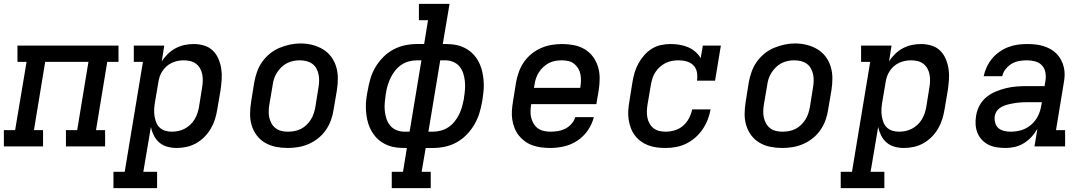

<svg xmlns="http://www.w3.org/2000/svg" viewBox="-29 -755 5599 990"><path d="M-9 0V-84H49L108 -436H61V-520H582V-436H524L466 -84H513V0H311V-84H369L427 -436H204L146 -84H193V0Z M556 215V131H614L708 -436H661V-520H818L805 -438Q818 -459 836.5 -477Q855 -495 877 -506.5Q899 -518 922.5 -523Q946 -528 970 -528Q998 -528 1024 -520Q1050 -512 1068.5 -494Q1087 -476 1097.5 -451Q1108 -426 1112 -399.5Q1116 -373 1114 -345Q1112 -317 1108 -289L1091 -189Q1087 -164 1079 -139Q1071 -114 1057.5 -91Q1044 -68 1024.5 -48.5Q1005 -29 981.5 -16Q958 -3 932.5 2.5Q907 8 882 8Q857 8 833.5 1.5Q810 -5 792.5 -20Q775 -35 764.5 -56Q754 -77 749 -100L710 131H781V215ZM857 -76Q874 -76 890.5 -79.5Q907 -83 922.5 -91Q938 -99 951.5 -111.5Q965 -124 974 -139Q983 -154 988.5 -170Q994 -186 997 -203L1013 -303Q1016 -320 1016.5 -337.5Q1017 -355 1014 -371Q1011 -387 1003 -401.5Q995 -416 982 -426Q969 -436 952.5 -440Q936 -444 918 -444Q903 -444 887.5 -441Q872 -438 857 -431Q842 -424 829.5 -413Q817 -402 808 -388Q799 -374 794 -359Q789 -344 787 -328L770 -228Q767 -210 766 -192.5Q765 -175 767.5 -158Q770 -141 776 -125Q782 -109 794 -97.5Q806 -86 822.5 -81Q839 -76 857 -76Z M1454 8Q1423 8 1393 2Q1363 -4 1337.5 -19Q1312 -34 1294.5 -57.5Q1277 -81 1268.5 -109.5Q1260 -138 1260.5 -169Q1261 -200 1266 -231L1282 -331Q1287 -358 1296.5 -385Q1306 -412 1322.5 -435.5Q1339 -459 1362 -478Q1385 -497 1411.5 -508Q1438 -519 1465.5 -525Q1493 -531 1520 -531Q1552 -531 1581.5 -523.5Q1611 -516 1636 -501Q1661 -486 1678.5 -462.5Q1696 -439 1704.5 -410.5Q1713 -382 1713 -351Q1713 -320 1708 -289L1691 -189Q1687 -162 1677.5 -135.5Q1668 -109 1651.5 -85Q1635 -61 1612 -42.5Q1589 -24 1562.5 -12.5Q1536 -1 1508.5 3.5Q1481 8 1454 8ZM1455 -76Q1472 -76 1489 -79Q1506 -82 1522 -90Q1538 -98 1551 -110.5Q1564 -123 1573.5 -138Q1583 -153 1588.5 -169.5Q1594 -186 1597 -203L1613 -303Q1616 -320 1616.5 -337.5Q1617 -355 1613.5 -371.5Q1610 -388 1602 -402.5Q1594 -417 1580.5 -426.5Q1567 -436 1550.5 -440Q1534 -444 1516 -444Q1499 -444 1482.5 -440.5Q1466 -437 1450.5 -429Q1435 -421 1422 -408.5Q1409 -396 1399.5 -381Q1390 -366 1384.5 -350Q1379 -334 1377 -317L1360 -217Q1357 -200 1356.5 -182.5Q1356 -165 1359.5 -149Q1363 -133 1371 -118.5Q1379 -104 1392 -94Q1405 -84 1421.5 -80Q1438 -76 1455 -76Q1455 -76 1455 -76Q1455 -76 1455 -76Z M1991 215V131H2049L2069 8H2057Q2036 8 2015 5.5Q1994 3 1975 -4Q1956 -11 1939 -22Q1922 -33 1909 -48Q1896 -63 1886 -80.5Q1876 -98 1870 -117.5Q1864 -137 1861 -157.5Q1858 -178 1857.5 -199Q1857 -220 1859.5 -241.5Q1862 -263 1866 -284L1867 -288Q1872 -319 1881 -349.5Q1890 -380 1906.5 -408Q1923 -436 1946.5 -460Q1970 -484 1999 -499.5Q2028 -515 2059 -521.5Q2090 -528 2121 -528H2158L2178 -651H2131V-735H2289L2254 -528H2267Q2288 -528 2309 -525.5Q2330 -523 2349 -516Q2368 -509 2384.5 -498Q2401 -487 2414.5 -472Q2428 -457 2437.5 -439.5Q2447 -422 2453 -402.5Q2459 -383 2462 -362.5Q2465 -342 2465.5 -321Q2466 -300 2463.5 -278.5Q2461 -257 2458 -236L2457 -232Q2452 -201 2442.5 -170.5Q2433 -140 2416.5 -112Q2400 -84 2376.5 -60Q2353 -36 2324.5 -20.5Q2296 -5 2265 1.5Q2234 8 2203 8H2166L2145 131H2192V215ZM2057 -76H2083L2144 -444H2121Q2100 -444 2079.5 -438.5Q2059 -433 2041 -421Q2023 -409 2009 -391.5Q1995 -374 1985.5 -354.5Q1976 -335 1970 -315Q1964 -295 1961 -275L1960 -270Q1957 -249 1955 -227Q1953 -205 1955 -184Q1957 -163 1963.5 -143Q1970 -123 1983 -107.5Q1996 -92 2015.5 -84Q2035 -76 2057 -76ZM2180 -76H2203Q2223 -76 2244 -81.5Q2265 -87 2283 -99Q2301 -111 2315 -128.5Q2329 -146 2338.5 -165.5Q2348 -185 2353.5 -205Q2359 -225 2363 -245V-250Q2367 -271 2368.5 -293Q2370 -315 2368 -336Q2366 -357 2359.5 -377Q2353 -397 2340 -412.5Q2327 -428 2307.5 -436Q2288 -444 2267 -444H2241Z M2809 8Q2785 8 2762 5Q2739 2 2717.5 -5.5Q2696 -13 2678 -26Q2660 -39 2646.5 -56Q2633 -73 2624.5 -94Q2616 -115 2612.5 -137.5Q2609 -160 2610.5 -184Q2612 -208 2616 -231L2632 -331Q2637 -358 2646.5 -384.5Q2656 -411 2672.5 -435Q2689 -459 2712 -477.5Q2735 -496 2761.5 -507.5Q2788 -519 2815.5 -523.5Q2843 -528 2870 -528Q2901 -528 2931 -522Q2961 -516 2986 -501Q3011 -486 3028.5 -462.5Q3046 -439 3054.5 -410.5Q3063 -382 3063 -351Q3063 -320 3058 -289L3046 -218H2710V-217Q2707 -200 2706.5 -182Q2706 -164 2710 -148Q2714 -132 2722.5 -117.5Q2731 -103 2744 -93.5Q2757 -84 2774 -80Q2791 -76 2809 -76Q2828 -76 2847.5 -79Q2867 -82 2885 -91Q2903 -100 2917.5 -116Q2932 -132 2937 -151H3033Q3024 -115 3002 -83Q2980 -51 2948.5 -30Q2917 -9 2880.5 -0.5Q2844 8 2809 8ZM2963 -302V-303Q2966 -320 2966.5 -337.5Q2967 -355 2964 -371.5Q2961 -388 2952.5 -402Q2944 -416 2931.5 -426Q2919 -436 2902.5 -440Q2886 -444 2868 -444Q2851 -444 2834 -441Q2817 -438 2801.5 -430Q2786 -422 2772.5 -409.5Q2759 -397 2749.5 -382Q2740 -367 2734.5 -350.5Q2729 -334 2727 -317L2724 -302Z M3403 8Q3380 8 3357 5Q3334 2 3313 -6Q3292 -14 3274.5 -27Q3257 -40 3244 -57.5Q3231 -75 3223.5 -95.5Q3216 -116 3212.5 -138.5Q3209 -161 3210.5 -184.5Q3212 -208 3216 -231L3232 -331Q3236 -356 3243 -380Q3250 -404 3262.5 -427Q3275 -450 3292.5 -470Q3310 -490 3332.5 -504Q3355 -518 3380 -523Q3405 -528 3429 -528Q3453 -528 3476 -524Q3499 -520 3519 -511.5Q3539 -503 3556 -488.5Q3573 -474 3584 -455L3595 -520H3688L3658 -339H3565Q3568 -361 3564.5 -382Q3561 -403 3547 -417.5Q3533 -432 3512.5 -438Q3492 -444 3470 -444Q3453 -444 3436 -441Q3419 -438 3403 -430Q3387 -422 3373.5 -410Q3360 -398 3350 -382.5Q3340 -367 3335 -350.5Q3330 -334 3327 -317L3310 -217Q3307 -200 3306.5 -182.5Q3306 -165 3309 -149Q3312 -133 3320 -118.5Q3328 -104 3340.5 -94Q3353 -84 3369.5 -80Q3386 -76 3403 -76Q3426 -76 3450 -83Q3474 -90 3493 -106.5Q3512 -123 3523.5 -145Q3535 -167 3540 -191H3635Q3630 -164 3620 -138Q3610 -112 3594 -88.5Q3578 -65 3556.5 -46Q3535 -27 3509.5 -14.5Q3484 -2 3457 3Q3430 8 3403 8Z M4004 8Q3973 8 3943 2Q3913 -4 3887.5 -19Q3862 -34 3844.5 -57.5Q3827 -81 3818.5 -109.5Q3810 -138 3810.5 -169Q3811 -200 3816 -231L3832 -331Q3837 -358 3846.5 -385Q3856 -412 3872.5 -435.5Q3889 -459 3912 -478Q3935 -497 3961.5 -508Q3988 -519 4015.5 -525Q4043 -531 4070 -531Q4102 -531 4131.5 -523.5Q4161 -516 4186 -501Q4211 -486 4228.5 -462.5Q4246 -439 4254.5 -410.5Q4263 -382 4263 -351Q4263 -320 4258 -289L4241 -189Q4237 -162 4227.5 -135.5Q4218 -109 4201.5 -85Q4185 -61 4162 -42.5Q4139 -24 4112.5 -12.5Q4086 -1 4058.5 3.5Q4031 8 4004 8ZM4005 -76Q4022 -76 4039 -79Q4056 -82 4072 -90Q4088 -98 4101 -110.5Q4114 -123 4123.5 -138Q4133 -153 4138.5 -169.5Q4144 -186 4147 -203L4163 -303Q4166 -320 4166.5 -337.5Q4167 -355 4163.5 -371.5Q4160 -388 4152 -402.5Q4144 -417 4130.5 -426.5Q4117 -436 4100.5 -440Q4084 -444 4066 -444Q4049 -444 4032.5 -440.5Q4016 -437 4000.5 -429Q3985 -421 3972 -408.5Q3959 -396 3949.5 -381Q3940 -366 3934.5 -350Q3929 -334 3927 -317L3910 -217Q3907 -200 3906.5 -182.5Q3906 -165 3909.5 -149Q3913 -133 3921 -118.5Q3929 -104 3942 -94Q3955 -84 3971.5 -80Q3988 -76 4005 -76Q4005 -76 4005 -76Q4005 -76 4005 -76Z M4306 215V131H4364L4458 -436H4411V-520H4568L4555 -438Q4568 -459 4586.5 -477Q4605 -495 4627 -506.5Q4649 -518 4672.5 -523Q4696 -528 4720 -528Q4748 -528 4774 -520Q4800 -512 4818.5 -494Q4837 -476 4847.5 -451Q4858 -426 4862 -399.5Q4866 -373 4864 -345Q4862 -317 4858 -289L4841 -189Q4837 -164 4829 -139Q4821 -114 4807.5 -91Q4794 -68 4774.5 -48.5Q4755 -29 4731.5 -16Q4708 -3 4682.5 2.5Q4657 8 4632 8Q4607 8 4583.5 1.5Q4560 -5 4542.5 -20Q4525 -35 4514.5 -56Q4504 -77 4499 -100L4460 131H4531V215ZM4607 -76Q4624 -76 4640.5 -79.5Q4657 -83 4672.5 -91Q4688 -99 4701.5 -111.5Q4715 -124 4724 -139Q4733 -154 4738.5 -170Q4744 -186 4747 -203L4763 -303Q4766 -320 4766.5 -337.5Q4767 -355 4764 -371Q4761 -387 4753 -401.5Q4745 -416 4732 -426Q4719 -436 4702.5 -440Q4686 -444 4668 -444Q4653 -444 4637.5 -441Q4622 -438 4607 -431Q4592 -424 4579.5 -413Q4567 -402 4558 -388Q4549 -374 4544 -359Q4539 -344 4537 -328L4520 -228Q4517 -210 4516 -192.5Q4515 -175 4517.5 -158Q4520 -141 4526 -125Q4532 -109 4544 -97.5Q4556 -86 4572.5 -81Q4589 -76 4607 -76Z M5156 8Q5133 8 5110.5 4.5Q5088 1 5068.5 -8.5Q5049 -18 5034 -34Q5019 -50 5011 -70Q5003 -90 5001.5 -112.5Q5000 -135 5004 -158Q5008 -185 5021.5 -210.5Q5035 -236 5057 -254Q5079 -272 5105.5 -283Q5132 -294 5159 -300.5Q5186 -307 5212.5 -309Q5239 -311 5266 -311H5357L5362 -341Q5365 -362 5361 -383Q5357 -404 5343 -418.5Q5329 -433 5308.5 -438.5Q5288 -444 5266 -444Q5246 -444 5226 -440.5Q5206 -437 5188 -426.5Q5170 -416 5156.5 -399Q5143 -382 5139 -362H5043Q5048 -386 5059 -409.5Q5070 -433 5086 -452.5Q5102 -472 5124 -487.5Q5146 -503 5169.5 -512Q5193 -521 5217.5 -524.5Q5242 -528 5266 -528Q5287 -528 5308 -526Q5329 -524 5349 -518Q5369 -512 5386.5 -502.5Q5404 -493 5418 -479Q5432 -465 5441.5 -447.5Q5451 -430 5456 -410Q5461 -390 5460.5 -369Q5460 -348 5456 -327L5416 -84H5463V0H5305L5320 -90Q5307 -68 5289.5 -49Q5272 -30 5250 -16.5Q5228 -3 5204 2.5Q5180 8 5156 8ZM5182 -76Q5210 -76 5237.5 -84Q5265 -92 5287.5 -111.5Q5310 -131 5323 -157Q5336 -183 5340 -211L5343 -228H5266Q5254 -228 5242 -227.5Q5230 -227 5218.5 -225.5Q5207 -224 5195 -222Q5183 -220 5171 -217Q5159 -214 5147.5 -209.5Q5136 -205 5125.5 -197.5Q5115 -190 5108.5 -179Q5102 -168 5100 -156Q5098 -139 5102.5 -122Q5107 -105 5119 -94.5Q5131 -84 5148 -80Q5165 -76 5182 -76Z"/></svg>

Font: Iosevka Etoile Medium Oblique
Style: Regular
Weight: 500
Italic angle: -9°
Designer: Belleve Invis
Foundry: Belleve Invis
Version: Version 15.5.2; ttfautohint (v1.8.4)